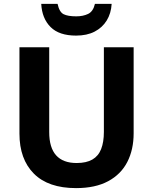

<svg xmlns="http://www.w3.org/2000/svg" viewBox="-20 -957 787 987"><path d="M667 -272Q667 -188 634.5 -124.5Q602 -61 536 -25.5Q470 10 371 10Q228 10 154 -64.5Q80 -139 80 -270V-714H233V-278Q233 -198 268.5 -158.5Q304 -119 374 -119Q424 -119 455 -137Q486 -155 500 -191Q514 -227 514 -279V-714H667ZM554 -937Q551 -888 528.5 -851.5Q506 -815 466.5 -794.5Q427 -774 371 -774Q284 -774 240 -818Q196 -862 192 -937H276Q285 -895 307 -884Q329 -873 372 -873Q407 -873 433 -885.5Q459 -898 468 -937Z"/></svg>

Font: Noto Sans Lao Looped
Style: Bold
Weight: 700
Designer: Mark Frömberg, Ben Mitchell
Foundry: The Fontpad Ltd
Version: Version 1.001